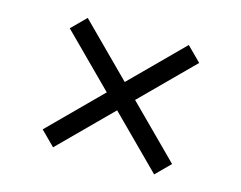

<svg xmlns="http://www.w3.org/2000/svg" viewBox="-93 -852 1185 943"><g transform="rotate(15 500.0 -380.0)"><path d="M830 -123 573 -380 830 -637 758 -709 501 -452 244 -709 172 -637 429 -380 172 -123 244 -51 501 -308 758 -51Z"/></g></svg>

Font: Noto Sans CJK JP Bold
Style: Regular
Weight: 700
Designer: Ryoko NISHIZUKA (kana & ideographs); Paul D. Hunt (Latin, Greek & Cyrillic); Wenlong ZHANG (bopomofo); Sandoll Communica
Foundry: Adobe Systems Incorporated
Version: Version 1.004;PS 1.004;hotconv 1.0.82;makeotf.lib2.5.63406